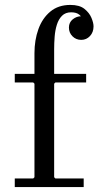

<svg xmlns="http://www.w3.org/2000/svg" viewBox="-20 -760 400 780"><path d="M120 -460V-544Q120 -597 136 -641.5Q152 -686 184.5 -713Q217 -740 266 -740Q303 -740 323 -724Q343 -708 351.5 -687.5Q360 -667 360 -653Q360 -629 345.5 -613.5Q331 -598 310 -598Q289 -598 274.5 -612.5Q260 -627 260 -648Q260 -669 275.5 -681.5Q291 -694 310 -694Q321 -694 331 -689Q341 -684 347 -674.5Q353 -665 353 -653H323Q323 -663 318.5 -676.5Q314 -690 302.5 -700Q291 -710 269 -710Q246 -710 232 -696Q218 -682 211 -659.5Q204 -637 202 -611Q200 -585 200 -560V-460ZM120 0V-420L115 -425H205L200 -420V0ZM40 -425V-460H330V-425ZM40 -35H115L120 -40H200L205 -35H320V0H40Z"/></svg>

Font: Brygada 1918
Style: Regular
Weight: 400
Designer: Mateusz Machalski | Borys Kosmynka | Przemek Hoffer
Foundry: NIEPODLEGLA 2018
Version: Version 3.006